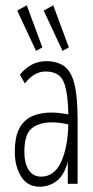

<svg xmlns="http://www.w3.org/2000/svg" viewBox="-20 -694 353 725"><path d="M130 11Q84 11 60 -27Q36 -65 36 -120Q36 -179 54 -211Q72 -243 103 -256Q134 -269 173 -269Q203 -269 238 -262Q236 -354 218.5 -389Q201 -424 152 -424Q109 -424 74 -379L55 -412Q97 -463 154 -463Q196 -463 222.5 -444Q249 -425 261 -377Q273 -329 273 -243V0H236V-84Q223 -33 194.5 -11Q166 11 130 11ZM72 -121Q72 -77 88.5 -52Q105 -27 135 -27Q185 -27 210.5 -82Q236 -137 238 -224Q223 -228 206.5 -230Q190 -232 176 -232Q128 -232 100 -209.5Q72 -187 72 -121ZM116 -502 45 -654 81 -674 140 -515ZM216 -502 145 -654 181 -674 240 -515Z"/></svg>

Font: Inconsolata ExtraCondensed Light
Style: Regular
Weight: 300
Width: 2
Monospace: yes
Designer: Raph Levien, Cyreal, Brenton Simpson
Foundry: Raph Levien, Cyreal, Google
Version: Version 3.100; ttfautohint (v1.8.4.7-5d5b)